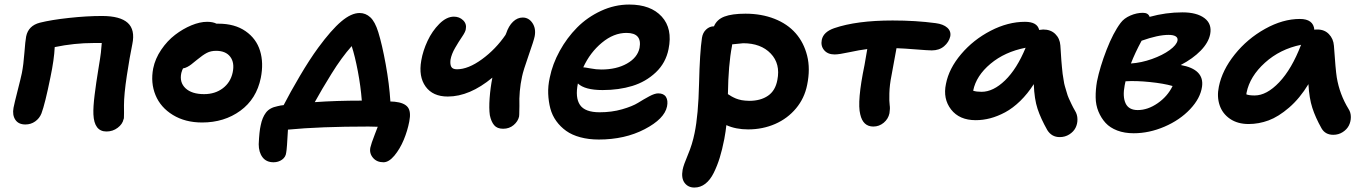

<svg xmlns="http://www.w3.org/2000/svg" viewBox="-20 -572 6074 853"><path d="M453.1 12.2Q398.4 12.2 395 -64Q393.6 -96.2 400.4 -150.6Q407.2 -205.1 416.7 -262.7Q426.3 -320.3 428.2 -337.9Q430.2 -353 432.1 -380.9H396Q310.5 -380.9 223.1 -362.8Q220.7 -308.1 204.1 -229Q180.2 -110.8 164.1 -67.9Q155.3 -45.9 136.2 -32.5Q117.2 -19 92.8 -19Q62 -19 48.1 -40Q34.2 -61 40 -92.8Q43.9 -113.3 58.1 -168.7Q72.3 -224.1 77.1 -247.1Q84.5 -284.7 88.4 -337.4Q92.3 -390.1 96.2 -410.2Q106 -458 157.2 -471.2Q208 -483.9 286.6 -492.4Q365.2 -501 433.1 -501Q513.7 -501 547.4 -470.5Q581.1 -439.9 567.9 -376Q556.2 -319.8 543.5 -236.1Q530.8 -152.3 530.8 -104Q530.8 -98.6 531 -70.3Q531.2 -42 528.8 -42Q524.4 -20.5 502.7 -4.2Q481 12.2 453.1 12.2Z M877.9 -27.8Q802.7 -27.8 748 -61.3Q693.4 -94.7 670.9 -149.4Q648.4 -204.1 660.6 -268.1Q669.4 -311.5 696.3 -351.1Q723.1 -390.6 757.8 -417.2Q792.5 -443.8 830.3 -459.5Q868.2 -475.1 899.9 -475.1Q925.8 -475.1 941.9 -466.8H950.7Q1022.9 -466.8 1070.8 -433.6Q1118.7 -400.4 1135.3 -346.4Q1151.9 -292.5 1138.7 -226.1Q1119.6 -132.3 1047.9 -80.1Q976.1 -27.8 877.9 -27.8ZM785.6 -248Q776.4 -206.1 804.2 -179.9Q832 -153.8 886.7 -153.8Q935.5 -153.8 970 -179.9Q1004.4 -206.1 1013.7 -250Q1022.9 -293.5 1002.9 -319.8Q982.9 -346.2 939.9 -346.2Q916.5 -346.2 898.7 -336.9Q880.9 -327.6 855 -306.2Q836.9 -291.5 829.8 -285.9Q822.8 -280.3 812.7 -274.9Q802.7 -269.5 793 -268.1Q789.1 -260.7 785.6 -248Z M1683.6 148.9Q1653.8 148.9 1637 128.9Q1620.1 108.9 1625.5 83Q1627.4 74.2 1632.1 60.5Q1636.7 46.9 1645.3 24.7Q1653.8 2.4 1658.2 -8.8Q1652.3 -8.8 1638.7 -9.3Q1625 -9.8 1617.2 -9.8Q1400.9 -9.8 1259.3 3.9Q1254.9 89.4 1251.5 106Q1249.5 125.5 1233.2 137.2Q1216.8 148.9 1195.3 148.9Q1163.1 148.9 1146.2 126.5Q1129.4 104 1129.4 68.8Q1131.8 11.7 1138.2 -15.1Q1145 -49.8 1161.4 -71.5Q1177.7 -93.3 1212.4 -100.1Q1227.5 -104 1240.2 -105Q1269 -161.1 1312 -234.1Q1355 -307.1 1393.6 -359.9Q1452.1 -439.5 1496.3 -476.8Q1540.5 -514.2 1577.6 -514.2Q1604.5 -514.2 1625.2 -495.1Q1646 -476.1 1660.6 -429.2Q1677.7 -374 1693.6 -286.4Q1709.5 -198.7 1714.4 -121.1Q1717.3 -121.1 1723.9 -120.6Q1730.5 -120.1 1733.4 -120.1Q1775.9 -115.7 1791.5 -95.9Q1807.1 -76.2 1798.3 -32.2Q1790.5 8.8 1773.7 49.3Q1756.8 89.8 1732.2 119.4Q1707.5 148.9 1683.6 148.9ZM1452.6 -244.1Q1409.2 -174.3 1378.4 -118.2Q1472.2 -125 1587.4 -125Q1582.5 -188.5 1569.8 -255.4Q1557.1 -322.3 1542.5 -367.2Q1497.6 -316.9 1452.6 -244.1Z M1969.2 -143.1Q1902.8 -143.1 1870.8 -187.5Q1838.9 -231.9 1851.6 -303.2Q1858.9 -346.2 1879.4 -390.1Q1899.9 -434.1 1931.9 -466.1Q1963.9 -498 1996.6 -498Q2021 -498 2037.6 -481.9Q2054.2 -465.8 2049.3 -441.9Q2047.9 -430.7 2033 -408.9Q2018.1 -387.2 2002 -359.4Q1985.8 -331.5 1981.4 -306.2Q1979 -285.6 1985.1 -274.9Q1991.2 -264.2 2010.3 -264.2Q2060.1 -264.2 2121.3 -308.8Q2182.6 -353.5 2226.6 -418Q2226.6 -420.9 2228.5 -422.9Q2239.7 -457 2259.3 -475.6Q2278.8 -494.1 2302.2 -494.1Q2329.1 -494.1 2345.5 -469.7Q2361.8 -445.3 2355.5 -411.1Q2352.1 -393.1 2328.4 -325.7Q2304.7 -258.3 2299.3 -231.9Q2285.2 -167 2287.6 -101.1Q2287.1 -92.8 2287.1 -76.9Q2287.1 -61 2286.1 -54.2Q2281.2 -32.7 2262 -16.4Q2242.7 0 2215.3 0Q2188.5 0 2175.3 -15.9Q2162.1 -31.7 2156.2 -60.1Q2151.9 -89.8 2155.3 -136.2Q2158.7 -182.6 2167.5 -227.1Q2066.4 -143.1 1969.2 -143.1Z M2640.1 47.9Q2595.2 47.9 2558.1 37.8Q2521 27.8 2495.4 9.5Q2469.7 -8.8 2451.4 -34.2Q2433.1 -59.6 2425 -90.1Q2417 -120.6 2415.5 -155.3Q2414.1 -189.9 2422.4 -227.1Q2434.6 -287.6 2466.6 -345.7Q2498.5 -403.8 2543.9 -449.7Q2589.4 -495.6 2650.1 -523.7Q2710.9 -551.8 2775.4 -551.8Q2871.1 -551.8 2919.9 -498.3Q2968.8 -444.8 2950.2 -354Q2938 -292.5 2893.6 -250.5Q2849.1 -208.5 2789.3 -190.2Q2729.5 -171.9 2657.2 -171.9Q2578.1 -171.9 2547.4 -201.2Q2534.7 -138.7 2556.6 -106Q2578.6 -73.2 2644 -73.2Q2697.8 -73.2 2743.7 -86.4Q2789.6 -99.6 2814.7 -115.2Q2839.8 -130.9 2864.3 -144Q2888.7 -157.2 2904.3 -157.2Q2928.7 -157.2 2938.7 -141.4Q2948.7 -125.5 2943.4 -99.1Q2932.1 -43.9 2844 2Q2755.9 47.9 2640.1 47.9ZM2571.3 -272.9Q2577.6 -272.9 2603 -268.1Q2628.4 -263.2 2651.4 -263.2Q2718.8 -263.2 2765.4 -289.6Q2812 -315.9 2821.3 -358.9Q2833.5 -425.8 2763.2 -425.8Q2706.5 -425.8 2654.1 -382.3Q2601.6 -338.9 2571.3 -272.9Z M3064.9 261.2Q3037.1 261.2 3021.5 240.5Q3005.9 219.7 3012.7 182.1Q3016.6 161.6 3036.1 115.7Q3055.7 69.8 3065.9 19Q3082.5 -61 3085.7 -200.2Q3088.9 -339.4 3098.6 -403.8Q3102.1 -426.8 3117.2 -440.9Q3132.3 -455.1 3151.9 -455.1Q3164.6 -485.4 3198.2 -498.3Q3231.9 -511.2 3292 -511.2Q3362.8 -511.2 3420.7 -488.5Q3478.5 -465.8 3514.9 -424.3Q3551.3 -382.8 3565.9 -324.5Q3580.6 -266.1 3565.9 -194.8Q3554.2 -135.7 3516.6 -90.6Q3479 -45.4 3423.6 -21.2Q3368.2 2.9 3303.7 2.9Q3249 2.9 3207 -16.1Q3204.6 9.3 3197.8 45.9Q3188.5 93.3 3177.5 128.9Q3166.5 164.6 3150.9 196Q3135.3 227.5 3113.5 244.4Q3091.8 261.2 3064.9 261.2ZM3231.9 -367.2Q3215.8 -284.7 3213.9 -153.8Q3214.8 -153.3 3221.4 -149.2Q3228 -145 3230 -143.8Q3231.9 -142.6 3238.8 -139.2Q3245.6 -135.7 3249.5 -134.3Q3253.4 -132.8 3261 -130.4Q3268.6 -127.9 3274.9 -127Q3281.2 -126 3290.3 -125Q3299.3 -124 3308.6 -124Q3358.9 -124 3391.8 -146.5Q3424.8 -168.9 3433.6 -216.8Q3447.8 -288.6 3404.1 -334.2Q3360.4 -379.9 3281.7 -379.9Q3275.9 -379.9 3232.9 -375Q3232.9 -370.1 3231.9 -367.2Z M3859.9 -9.8Q3814 -9.8 3801.8 -64Q3787.1 -120.6 3820.8 -283.2Q3830.6 -338.4 3833 -354Q3799.8 -350.1 3753.7 -340.1Q3707.5 -330.1 3688 -330.1Q3657.7 -330.1 3641.6 -348.9Q3625.5 -367.7 3630.9 -395Q3638.2 -430.2 3686 -446.8Q3785.6 -481 3945.8 -481Q4048.8 -481 4136.7 -469.2Q4170.9 -464.8 4188.5 -449Q4206.1 -433.1 4201.7 -410.2Q4195.8 -384.8 4174.3 -366.5Q4152.8 -348.1 4119.6 -348.1Q4103.5 -348.1 4049.1 -352.5Q3994.6 -356.9 3962.9 -357.9Q3959.5 -338.9 3951.9 -297.9Q3944.3 -256.8 3940.9 -237.8Q3932.1 -194.8 3931.2 -157.2Q3930.2 -119.6 3932.6 -105Q3935.1 -90.3 3931.6 -68.8Q3926.3 -43.5 3906 -26.6Q3885.7 -9.8 3859.9 -9.8Z M4314.9 -38.1Q4242.2 -38.1 4205.3 -85.7Q4168.5 -133.3 4182.6 -199.2Q4195.8 -267.6 4250 -331.5Q4304.2 -395.5 4381.1 -435.3Q4458 -475.1 4533.7 -475.1Q4588.4 -475.1 4596.7 -439Q4608.4 -440.9 4614.7 -440.9Q4647.9 -440.9 4668.2 -421.1Q4688.5 -401.4 4690.9 -370.1Q4691.4 -365.2 4693.1 -336.7Q4694.8 -308.1 4695.3 -303.5Q4695.8 -298.8 4697.8 -274.7Q4699.7 -250.5 4700.9 -244.4Q4702.1 -238.3 4705.1 -218Q4708 -197.8 4710.9 -189.2Q4713.9 -180.7 4718.5 -163.6Q4723.1 -146.5 4728.3 -135.3Q4733.4 -124 4740.5 -109.1Q4747.6 -94.2 4755.9 -80.1Q4766.6 -63 4766.8 -42.2Q4767.1 -21.5 4758.3 -4.2Q4749.5 13.2 4730.7 25.1Q4711.9 37.1 4688 37.1Q4652.3 37.1 4632.8 5.9Q4604 -44.9 4589.6 -88.4Q4575.2 -131.8 4572.8 -198.2Q4545.4 -155.3 4512.5 -123.3Q4479.5 -91.3 4445.8 -73.2Q4412.1 -55.2 4379.6 -46.6Q4347.2 -38.1 4314.9 -38.1ZM4303.7 -169.9V-168.9Q4317.9 -164.1 4340.8 -164.1Q4392.6 -164.1 4445.1 -214.8Q4497.6 -265.6 4536.6 -359.9Q4443.8 -341.8 4380.4 -288.6Q4316.9 -235.4 4303.7 -169.9Z M5016.6 20Q4975.6 20 4943.6 7.8Q4911.6 -4.4 4891.8 -25.9Q4872.1 -47.4 4860.1 -76.4Q4848.1 -105.5 4847.7 -139.2Q4847.2 -172.9 4853.5 -210Q4866.7 -274.9 4896.2 -350.8Q4925.8 -426.8 4958.5 -470.2Q4973.6 -490.7 5001.7 -502.9Q5029.8 -515.1 5057.6 -515.1Q5081.5 -515.1 5087.4 -497.1Q5159.2 -517.1 5233.4 -517.1Q5296.9 -517.1 5331.1 -491.5Q5365.2 -465.8 5356.4 -419.9Q5349.1 -382.8 5314.5 -347.2Q5279.8 -311.5 5225.6 -283.2Q5331.1 -264.2 5320.3 -187Q5313 -135.3 5267.3 -86.9Q5221.7 -38.6 5153.6 -9.3Q5085.4 20 5016.6 20ZM5171.4 -417Q5124.5 -417 5051.8 -391.1Q5022 -335.9 5004.4 -290Q5050.3 -293 5097.7 -309.8Q5145 -326.7 5176.3 -349.4Q5207.5 -372.1 5211.4 -392.1Q5213.4 -404.3 5203.1 -410.6Q5192.9 -417 5171.4 -417ZM4976.6 -192.9Q4966.8 -142.6 4980.7 -112.8Q4994.6 -83 5034.7 -83Q5079.1 -83 5123 -113.3Q5167 -143.6 5189.5 -189.9Q5150.4 -201.2 5088.9 -207.5Q5027.3 -213.9 4980.5 -210.9Q4980 -208 4978.5 -201.9Q4977.1 -195.8 4976.6 -192.9Z M5527.3 -21Q5478.5 -21 5444.8 -43.9Q5411.1 -66.9 5398.4 -104.7Q5385.7 -142.6 5395 -187Q5409.7 -260.3 5465.6 -330.1Q5521.5 -399.9 5600.3 -443.8Q5679.2 -487.8 5754.9 -487.8Q5814.9 -487.8 5819.3 -439.9Q5823.2 -440.9 5833 -440.9Q5864.3 -440.9 5884 -420.4Q5903.8 -399.9 5906.2 -369.1Q5913.6 -261.2 5918.9 -228Q5931.6 -152.3 5971.2 -87.9Q5981.4 -72.3 5981.4 -52Q5981.4 -31.7 5972.7 -14.4Q5963.9 2.9 5945.3 14.9Q5926.8 26.9 5903.3 26.9Q5867.7 26.9 5851.1 -2Q5824.2 -49.8 5810.3 -92.8Q5796.4 -135.7 5793 -198.2Q5754.9 -135.3 5707.3 -94.2Q5659.7 -53.2 5616 -37.1Q5572.3 -21 5527.3 -21ZM5518.1 -160.2Q5517.1 -157.2 5517.1 -152.8Q5529.3 -147.9 5554.2 -147.9Q5607.4 -147.9 5663.1 -206.5Q5718.8 -265.1 5760.3 -373Q5667 -354 5599.9 -293.5Q5532.7 -232.9 5518.1 -160.2Z"/></svg>

Font: Shantell Sans Irregular
Style: Italic
Weight: 600
Italic angle: -11.31°
Designer: Stephen Nixon, Anya Danilova, Shantell Martin
Foundry: Arrow Type
Version: Version 1.006;[9816181b4]